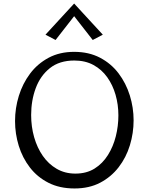

<svg xmlns="http://www.w3.org/2000/svg" viewBox="-20 -1052 840 1085"><path d="M401 13Q317 13 254 -19Q191 -51 149 -105.5Q107 -160 86 -228Q65 -296 65 -368Q65 -441 86.5 -510.5Q108 -580 150 -636Q192 -692 254.5 -725.5Q317 -759 399 -759Q482 -759 545 -726Q608 -693 650 -637.5Q692 -582 713.5 -513Q735 -444 735 -372Q735 -300 714 -231Q693 -162 650.5 -107Q608 -52 546 -19.5Q484 13 401 13ZM406 -71Q469 -71 514.5 -99.5Q560 -128 590 -176Q620 -224 634.5 -282Q649 -340 649 -400Q649 -461 633 -516.5Q617 -572 586 -615.5Q555 -659 508.5 -684.5Q462 -710 400 -710Q316 -710 262 -667Q208 -624 182 -554Q156 -484 156 -402Q156 -336 173 -276.5Q190 -217 222 -171Q254 -125 300.5 -98Q347 -71 406 -71ZM294 -826 237 -856 399 -1032 411 -976ZM504 -826 387 -976 399 -1032 561 -856Z"/></svg>

Font: Marhey Light Light
Style: Regular
Weight: 300
Version: Version 1.000